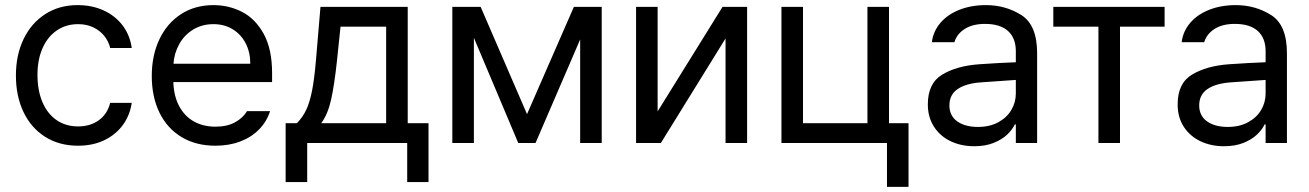

<svg xmlns="http://www.w3.org/2000/svg" viewBox="-20 -557 5101 748"><path d="M42 -262.7Q42 -342.8 72 -405Q102.1 -467.3 156.5 -502.2Q210.9 -537.1 282.2 -537.1Q338.4 -537.1 383.8 -516.4Q429.2 -495.6 457.8 -457.8Q486.3 -419.9 493.2 -370.1H409.2Q403.3 -395.5 386.7 -416.5Q370.1 -437.5 344 -450.2Q317.9 -462.9 284.2 -462.9Q237.3 -462.9 201.4 -438.5Q165.5 -414.1 145.8 -369.4Q126 -324.7 126 -265.6Q126 -204.6 145.3 -159.2Q164.6 -113.8 200.4 -89.1Q236.3 -64.5 284.2 -64.5Q331.5 -64.5 365 -88.6Q398.4 -112.8 409.2 -156.2H493.2Q486.3 -108.4 459 -70.6Q431.6 -32.7 386.7 -11Q341.8 10.7 284.2 10.7Q210.4 10.7 155.5 -24.2Q100.6 -59.1 71.3 -121.1Q42 -183.1 42 -262.7Z M571.3 -260.7Q571.3 -341.8 601.3 -404.5Q631.3 -467.3 685.8 -502.2Q740.2 -537.1 811.5 -537.1Q871.6 -537.1 923.3 -510.5Q975.1 -483.9 1007.6 -424.6Q1040 -365.2 1040 -272.5V-237.3H655.3Q657.2 -182.1 678.2 -143.1Q699.2 -104 735.6 -83.7Q772 -63.5 819.3 -63.5Q864.3 -63.5 895.3 -80.3Q926.3 -97.2 942.4 -124H1032.2Q1019.5 -84 990 -53.5Q960.4 -22.9 916.7 -6.1Q873 10.7 819.3 10.7Q743.7 10.7 687.5 -22.9Q631.3 -56.6 601.3 -118.2Q571.3 -179.7 571.3 -260.7ZM955.1 -308.6Q955.1 -353 937.3 -387.9Q919.4 -422.9 886.7 -442.9Q854 -462.9 811.5 -462.9Q767.1 -462.9 732.7 -441.9Q698.2 -420.9 678.5 -385.5Q658.7 -350.1 655.8 -308.6Z M1092.8 -77.1H1136.7Q1159.2 -100.1 1172.9 -128.9Q1186.5 -157.7 1195.6 -203.1Q1204.6 -248.5 1210.9 -322.3L1228.5 -530.3H1568.4V-77.1H1649.4V152.3H1566.4V0H1176.8V152.3H1092.8ZM1484.4 -77.1V-453.1H1306.6L1293 -322.3Q1282.7 -225.6 1269.8 -168.2Q1256.8 -110.8 1231.4 -77.1Z M2215.8 -530.3H2324.2V0H2240.2V-403.3L2066.4 0H1999L1826.2 -409.7V0H1742.2V-530.3H1852.5L2033.2 -112.3Z M2794.9 -530.3H2890.6V0H2806.6V-407.2L2554.7 0H2458V-530.3H2542V-123Z M3443.4 -77.1H3519.5V170.9H3435.5V0H3024.4V-530.3H3108.4V-77.1H3359.4V-530.3H3443.4Z M3793.9 -306.6Q3827.1 -309.1 3868.4 -311.3Q3909.7 -313.5 3937.5 -314.5V-357.4Q3937.5 -408.7 3907 -436.3Q3876.5 -463.9 3817.4 -463.9Q3769 -463.9 3738.3 -444.1Q3707.5 -424.3 3698.2 -392.6H3610.4Q3615.7 -435.1 3643.6 -467.8Q3671.4 -500.5 3717.5 -518.8Q3763.7 -537.1 3821.3 -537.1Q3897.5 -537.1 3959 -498.3Q4020.5 -459.5 4020.5 -349.6V0H3937.5V-72.3H3933.6Q3923.8 -51.8 3903.6 -32.5Q3883.3 -13.2 3850.8 -0.2Q3818.4 12.7 3775.4 12.7Q3724.6 12.7 3683.6 -6.8Q3642.6 -26.4 3618.7 -63.2Q3594.7 -100.1 3594.7 -150.4Q3594.7 -232.9 3651.1 -266.6Q3707.5 -300.3 3793.9 -306.6ZM3790 -62.5Q3835.4 -62.5 3868.9 -80.6Q3902.3 -98.6 3919.9 -128.4Q3937.5 -158.2 3937.5 -192.4V-245.6L3803.7 -236.3Q3744.1 -232.4 3711.4 -210.4Q3678.7 -188.5 3678.7 -146.5Q3678.7 -106 3709.2 -84.2Q3739.7 -62.5 3790 -62.5Z M4083.5 -530.3H4517.1V-453.1H4343.3V0H4259.3V-453.1H4083.5Z M4767.1 -306.6Q4800.3 -309.1 4841.6 -311.3Q4882.8 -313.5 4910.6 -314.5V-357.4Q4910.6 -408.7 4880.1 -436.3Q4849.6 -463.9 4790.5 -463.9Q4742.2 -463.9 4711.4 -444.1Q4680.7 -424.3 4671.4 -392.6H4583.5Q4588.9 -435.1 4616.7 -467.8Q4644.5 -500.5 4690.7 -518.8Q4736.8 -537.1 4794.4 -537.1Q4870.6 -537.1 4932.1 -498.3Q4993.7 -459.5 4993.7 -349.6V0H4910.6V-72.3H4906.7Q4897 -51.8 4876.7 -32.5Q4856.4 -13.2 4824 -0.2Q4791.5 12.7 4748.5 12.7Q4697.8 12.7 4656.7 -6.8Q4615.7 -26.4 4591.8 -63.2Q4567.9 -100.1 4567.9 -150.4Q4567.9 -232.9 4624.3 -266.6Q4680.7 -300.3 4767.1 -306.6ZM4763.2 -62.5Q4808.6 -62.5 4842 -80.6Q4875.5 -98.6 4893.1 -128.4Q4910.6 -158.2 4910.6 -192.4V-245.6L4776.9 -236.3Q4717.3 -232.4 4684.6 -210.4Q4651.9 -188.5 4651.9 -146.5Q4651.9 -106 4682.4 -84.2Q4712.9 -62.5 4763.2 -62.5Z"/></svg>

Font: Pretendard Std
Style: Regular
Weight: 400
Designer: Base glyphs from Inter by Rasmus Andersson; Hangeul glyphs from Noto Sans CJK(Source Han Sans) by Jang Soo-young and Kan
Foundry: Kil Hyung-jin
Version: Version 1.309